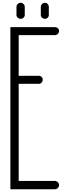

<svg xmlns="http://www.w3.org/2000/svg" viewBox="-20 -1366 502 1388"><path d="M129 -1346C113 -1346 99 -1332 99 -1316V-1258C99 -1242 113 -1230 129 -1230C145 -1230 159 -1242 159 -1258V-1316C159 -1332 145 -1346 129 -1346ZM305 -1346C289 -1346 275 -1332 275 -1316V-1258C275 -1242 289 -1230 305 -1230C321 -1230 333 -1242 333 -1258V-1316C333 -1332 321 -1346 305 -1346ZM55 -1170V-794V-790V-784V2H377C393 2 407 -12 407 -28C407 -44 393 -58 377 -58H115V-760H261C277 -760 289 -774 289 -790C289 -806 277 -818 261 -818H115V-1112H377C393 -1112 407 -1126 407 -1142C407 -1158 393 -1170 377 -1170Z"/></svg>

Font: bauhaus_2017
Style: _regular
Weight: 400
Version: Version 1.0